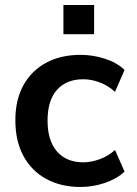

<svg xmlns="http://www.w3.org/2000/svg" viewBox="-20 -733 544 763"><path d="M300 10Q222 10 163.5 -22Q105 -54 73 -113.5Q41 -173 41 -255Q41 -337 73.5 -395Q106 -453 164 -484Q222 -515 300 -515Q350 -515 397.5 -499.5Q445 -484 475 -455L437 -368Q410 -393 376.5 -405.5Q343 -418 311 -418Q244 -418 206.5 -376Q169 -334 169 -254Q169 -174 206.5 -131Q244 -88 311 -88Q342 -88 375.5 -100Q409 -112 437 -137L475 -51Q444 -22 396.5 -6Q349 10 300 10ZM232 -597V-713H354V-597Z"/></svg>

Font: Mulish ExtraLight
Style: Regular
Weight: 200
Designer: Vernon Adams
Foundry: Vernon Adams
Version: Version 3.603